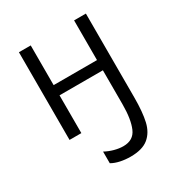

<svg xmlns="http://www.w3.org/2000/svg" viewBox="-186 -674 972 1043"><g transform="rotate(-30 300.0 -152.5)"><path d="M213 219V146Q239 160 268.2 168Q297.5 176 324 176Q387.5 176 410.2 123Q433 70 433 -24V-237H161V0H87V-550H161V-301H433V-550H507V-24Q507 67.5 493.8 124.8Q480.5 182 442 213.5Q403.5 245 330 245Q296.5 245 266 238.5Q235.5 232 213 219Z"/></g></svg>

Font: JuliaMono ExtraBold
Style: Regular
Weight: 800
Monospace: yes
Designer: cormullion
Foundry: corm
Version: Version 0.055; ttfautohint (v1.8.4)